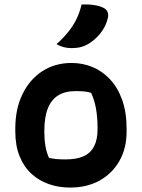

<svg xmlns="http://www.w3.org/2000/svg" viewBox="-20 -834 640 866"><path d="M303 -550Q353 -550 397.5 -531.5Q442 -513 476.5 -476Q511 -439 531 -383.5Q551 -328 551 -253V-240Q551 -165 518.5 -108Q486 -51 429 -19.5Q372 12 296 12Q245 12 200.5 -3.5Q156 -19 122 -50Q88 -81 68.5 -129Q49 -177 49 -241V-254Q49 -343 81.5 -409.5Q114 -476 171 -513Q228 -550 303 -550ZM320 -423Q273 -423 242 -403.5Q211 -384 195.5 -344.5Q180 -305 180 -244V-237Q180 -204 185 -175Q190 -146 201 -122Q218 -118 235 -116.5Q252 -115 276 -115Q325 -115 356.5 -129Q388 -143 404 -173.5Q420 -204 420 -250V-257Q420 -305 413 -344Q406 -383 391 -415Q377 -420 360.5 -421.5Q344 -423 320 -423ZM348 -814Q380 -815 405.5 -811Q431 -807 448 -798Q462 -791 466 -778Q470 -765 466 -751Q460 -726 447 -704.5Q434 -683 417.5 -666.5Q401 -650 382 -638Q364 -627 345.5 -622Q327 -617 303 -617Q283 -617 266.5 -621.5Q250 -626 235 -635Q266 -663 287.5 -689.5Q309 -716 324 -746Q339 -776 348 -814Z"/></svg>

Font: Recursive Monospace Casual
Style: Bold
Weight: 700
Version: Version 1.047